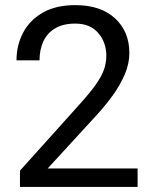

<svg xmlns="http://www.w3.org/2000/svg" viewBox="-20 -741 602 761"><path d="M525.4 0H59.1V-64.5L292 -323.7Q335.4 -371.6 359.1 -405Q382.8 -438.5 392.1 -465.3Q401.4 -492.2 401.4 -520Q401.4 -572.8 369.4 -610.1Q337.4 -647.5 278.3 -647.5Q230.5 -647.5 199 -628.9Q167.5 -610.4 152.1 -577.6Q136.7 -544.9 136.7 -502H45.4Q45.4 -562 71.8 -611.8Q98.1 -661.6 150.1 -691.2Q202.1 -720.7 278.3 -720.7Q378.9 -720.7 435.8 -668.5Q492.7 -616.2 492.7 -530.8Q492.7 -488.8 474.6 -446.3Q456.5 -403.8 426.3 -362.1Q396 -320.3 359.4 -280.8L168.9 -73.2H525.4Z"/></svg>

Font: Heebo
Style: Regular
Weight: 400
Designer: Oded Ezer
Foundry: Ezer Type House
Version: Version 3.100